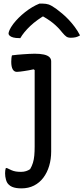

<svg xmlns="http://www.w3.org/2000/svg" viewBox="-20 -838 461 1058"><path d="M171 -542Q201 -542 221.5 -537.5Q242 -533 252 -523.5Q262 -514 262 -500Q262 -447 262 -399.5Q262 -352 262 -305.5Q262 -259 262 -211.5Q262 -164 262 -113Q262 -62 262 -3Q262 39 251 76Q240 113 219 141Q198 169 167.5 184.5Q137 200 98 200Q83 200 70 198Q57 196 46.5 191.5Q36 187 28 179Q18 170 13 152.5Q8 135 8 117Q8 108 9 101Q10 94 12 88H18Q32 95 43.5 100Q55 105 67.5 107Q80 109 96 109Q111 109 123.5 105Q136 101 146 94Q156 77 161.5 59Q167 41 169 19Q171 -3 171 -30Q171 -89 171 -140.5Q171 -192 171 -241Q171 -290 171 -341.5Q171 -393 171 -452L165 -456Q151 -453 138 -450.5Q125 -448 113.5 -446.5Q102 -445 92 -443.5Q82 -442 73 -442Q58 -442 50 -456Q42 -470 42 -498Q42 -508 43 -517.5Q44 -527 46 -533Q61 -535 76.5 -536.5Q92 -538 108 -539Q124 -540 140 -541Q156 -542 171 -542ZM197 -818Q201 -818 205.5 -818Q210 -818 217 -818Q233 -818 247.5 -813.5Q262 -809 289 -790Q305 -778 323 -763Q341 -748 358.5 -729.5Q376 -711 392 -689.5Q408 -668 421 -643Q410 -636 398 -633Q386 -630 370 -630Q355 -630 346 -636Q337 -642 322 -660Q301 -687 272.5 -710.5Q244 -734 193 -761L250 -747H185L240 -762Q183 -729 147 -695Q111 -661 92 -628H86Q66 -628 53 -631.5Q40 -635 33.5 -641Q27 -647 27 -653Q27 -660 33 -673.5Q39 -687 53 -706Q66 -723 82.5 -739.5Q99 -756 118 -771Q137 -786 157 -798Q177 -810 197 -818Z"/></svg>

Font: Recursive Casual
Style: Regular
Weight: 400
Version: Version 1.047